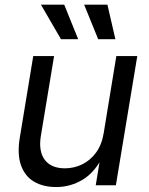

<svg xmlns="http://www.w3.org/2000/svg" viewBox="-20 -773 622 801"><path d="M214.4 7.3Q160.2 7.3 122.1 -15.1Q84 -37.6 67.6 -83.5Q51.3 -129.4 62.5 -198.2L118.7 -539.1H205.6L150.4 -205.6Q140.1 -142.1 166.7 -106.4Q193.4 -70.8 251 -70.8Q289.1 -70.8 323 -87.4Q356.9 -104 380.9 -136.7Q404.8 -169.4 412.6 -217.8L465.3 -539.1H552.7L463.4 0H379.4L400.9 -130.9H415Q377.9 -55.7 326.4 -24.2Q274.9 7.3 214.4 7.3ZM389.6 -609.4 331.1 -753.4H428.2L461.4 -609.4ZM234.4 -609.4 150.9 -753.4H248L306.2 -609.4Z"/></svg>

Font: Inter 18pt
Style: Italic
Weight: 400
Italic angle: -9.3988°
Designer: Rasmus Andersson
Foundry: rsms
Version: Version 4.001;git-66647c0bb